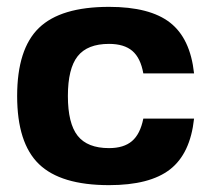

<svg xmlns="http://www.w3.org/2000/svg" viewBox="-20 -530 616 560"><path d="M398 -184H546Q535 -82 476 -36Q417 10 298 10Q157 10 93.5 -51.5Q30 -113 30 -250Q30 -387 93.5 -448.5Q157 -510 298 -510Q417 -510 476 -464Q535 -418 546 -316H398Q390 -361 366 -381.5Q342 -402 298 -402Q235 -402 206.5 -366Q178 -330 178 -250Q178 -170 206.5 -134Q235 -98 298 -98Q341 -98 365 -118.5Q389 -139 398 -184Z"/></svg>

Font: Fivo Sans Modern
Style: Regular
Weight: 700
Designer: Alexander Slobzheninov
Foundry: Alexander Slobzheninov
Version: 1.0